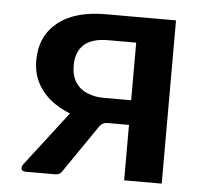

<svg xmlns="http://www.w3.org/2000/svg" viewBox="-44 -576 659 621"><g transform="rotate(5 286.0 -265.0)"><path d="M381 0V-180H298Q253 -180 211.5 -192Q170 -204 136.5 -227Q103 -250 83.5 -284Q64 -318 64 -362Q64 -440 119 -485Q174 -530 275 -530H503V0ZM62 0Q50 0 47.5 -7Q45 -14 52 -24L202 -219L315 -180Q295 -181 285 -166L180 -13Q176 -6 170 -3Q164 0 157 0ZM292 -260H381V-447H290Q237 -447 211.5 -423.5Q186 -400 186 -356Q186 -323 200 -301.5Q214 -280 238.5 -270Q263 -260 292 -260Z"/></g></svg>

Font: Libre Franklin SemiBold
Style: Regular
Weight: 600
Designer: Pablo Impallari, Rodrigo Fuenzalida, Nhung Nguyen
Foundry: Impallari Type
Version: Version 3.000